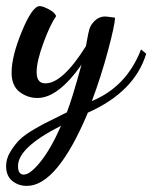

<svg xmlns="http://www.w3.org/2000/svg" viewBox="-40 -329 499 629"><path d="M-20 215Q-20 191 -6 168Q8 145 24 129Q40 113 73.5 93.5Q107 74 125 66L179 39Q196 -4 227 -117Q150 -8 83 -8Q50 -8 24 -28Q-2 -48 -2 -91Q-2 -145 32 -227Q66 -309 90 -309Q100 -309 120 -298.5Q140 -288 144 -276Q125 -250 102.5 -189Q80 -128 80 -93Q80 -56 108 -56Q108 -56 109 -56Q165 -56 241 -177Q242 -179 245.5 -199.5Q249 -220 253 -234Q257 -248 271 -261.5Q285 -275 305 -275Q309 -275 337 -271Q336 -246 313.5 -162Q291 -78 261 2Q375 -45 422 -167L439 -153Q401 -28 248 40Q147 280 48 280Q20 280 0 263.5Q-20 247 -20 215ZM19 215Q19 243 38 243Q59 243 93 200.5Q127 158 160 83Q19 154 19 215Z"/></svg>

Font: TypoPRO Dancing Script
Style: Bold
Weight: 700
Designer: Pablo Impallari
Foundry: Pablo Impallari. www.impallari.com Igino Marini. www.ikern.com
Version: Version 1.002